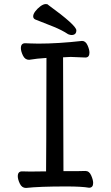

<svg xmlns="http://www.w3.org/2000/svg" viewBox="-20 -906 540 938"><path d="M106.9 12.2Q86.9 12.2 76.9 -8.8Q66.9 -29.8 66.9 -44.9Q66.9 -68.8 87.9 -68.8L127.9 -67.9L205.1 -68.8Q206.1 -106.9 207 -623Q159.2 -620.1 122.1 -613.8Q102.1 -613.8 92 -634.8Q82 -655.8 82 -670.9Q82 -694.8 103 -694.8Q109.9 -694.8 128.4 -693.8Q147 -692.9 167 -692.9Q264.2 -692.9 380.9 -706.1Q397.9 -706.1 407.5 -685.1Q417 -664.1 417 -648.9Q417 -625 397 -625Q339.8 -627.9 325.2 -627.9L288.1 -626Q289.1 -151.9 290 -69.8Q383.8 -69.8 397 -70.8Q416 -70.8 425.5 -48.8Q435.1 -26.9 435.1 -12.2Q435.1 11.2 415 11.2Q379.9 4.9 304.2 4.9Q171.9 4.9 106.9 12.2ZM329.1 -734.9Q323.2 -734.9 313 -738.8Q283.2 -758.8 240.7 -775.9Q198.2 -793 151.9 -811Q142.1 -815.9 142.1 -826.2Q142.1 -836.9 152.1 -850.3Q162.1 -863.8 177 -875Q191.9 -886.2 204.1 -886.2Q212.9 -886.2 215.8 -881.8Q353 -782.2 353 -757.8Q353 -734.9 329.1 -734.9Z"/></svg>

Font: LXGW WenKai Mono GB Screen
Style: Regular
Weight: 400
Monospace: yes
Designer: LXGW / Fontworks Inc.
Foundry: LXGW / Fontworks Inc.
Version: Version 1.510;January 18,2025